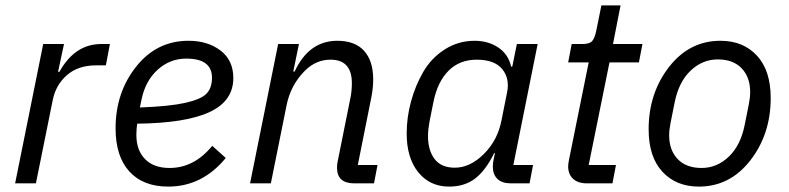

<svg xmlns="http://www.w3.org/2000/svg" viewBox="-20 -679 2923 711"><path d="M113 0H36L140 -516H217L195 -413H200Q257 -516 355 -516H387L372 -437H336Q269 -437 227.5 -400.5Q186 -364 175 -307Z M603 12Q510 12 459 -44Q408 -100 408 -204Q408 -336 484 -432Q560 -528 678 -528Q749 -528 796.5 -492Q844 -456 844 -390Q844 -305 756 -264Q668 -223 488 -221Q485 -200 485 -179Q485 -123 517 -90Q549 -57 608 -57Q699 -57 766 -139L816 -94Q729 12 603 12ZM670 -462Q609 -462 563.5 -420.5Q518 -379 504 -310L498 -281Q607 -285 665.5 -298Q724 -311 744.5 -332Q765 -353 765 -391Q765 -462 670 -462Z M983 0H906L1010 -516H1087L1066 -414H1071Q1124 -528 1229 -528Q1295 -528 1328.5 -490.5Q1362 -453 1362 -385Q1362 -353 1355 -318L1305 -68H1378L1365 0H1292Q1228 0 1228 -58Q1228 -69 1230 -79L1278 -318Q1283 -343 1283 -371Q1283 -458 1204 -458Q1150 -458 1109 -417Q1056 -364 1041 -288Z M1941 0H1872Q1839 0 1822 -16.5Q1805 -33 1805 -62Q1805 -74 1808 -89L1813 -112H1810Q1778 -47 1739 -17.5Q1700 12 1643 12Q1572 12 1529 -41Q1486 -94 1486 -185Q1486 -244 1502 -303Q1518 -362 1547.5 -413Q1577 -464 1627 -496Q1677 -528 1738 -528Q1787 -528 1824.5 -503.5Q1862 -479 1873 -432H1877L1894 -516H1971L1881 -68H1954ZM1664 -58Q1721 -58 1772 -109Q1823 -160 1837 -233L1858 -338Q1868 -389 1839.5 -423.5Q1811 -458 1745 -458Q1682 -458 1641 -417Q1600 -376 1585 -301L1570 -226Q1565 -198 1565 -175Q1565 -122 1589.5 -90Q1614 -58 1664 -58Z M2248 0H2154Q2120 0 2102 -17Q2084 -34 2084 -63Q2084 -72 2087 -87L2160 -448H2084L2097 -516H2136Q2163 -516 2172.5 -526.5Q2182 -537 2188 -565L2207 -659H2278L2250 -516H2359L2346 -448H2237L2160 -68H2261Z M2568 12Q2484 12 2433 -43Q2382 -98 2382 -200Q2382 -334 2457.5 -431Q2533 -528 2648 -528Q2732 -528 2783 -473Q2834 -418 2834 -316Q2834 -182 2758.5 -85Q2683 12 2568 12ZM2738 -218 2753 -293Q2758 -318 2758 -338Q2758 -393 2726.5 -426Q2695 -459 2638 -459Q2581 -459 2537 -417Q2493 -375 2478 -298L2463 -223Q2458 -198 2458 -178Q2458 -123 2489.5 -90Q2521 -57 2578 -57Q2635 -57 2679 -99Q2723 -141 2738 -218Z"/></svg>

Font: Aneliza
Style: Italic
Weight: 400
Italic angle: -11.31°
Designer: Mike Abbink, Paul van der Laan, Pieter van Rosmalen
Foundry: Bold Monday
Version: Version 3.0